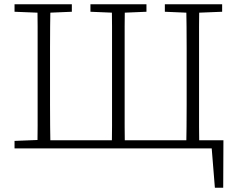

<svg xmlns="http://www.w3.org/2000/svg" viewBox="-20 -694 1104 898"><path d="M155 0Q156 -51 156 -102Q156 -153 156 -205.5Q156 -258 156 -311V-366Q156 -418 156 -469.5Q156 -521 156 -572Q156 -623 155 -674H216Q215 -623 214.5 -572Q214 -521 214 -469.5Q214 -418 214 -366V-311Q214 -258 214 -205.5Q214 -153 214.5 -102Q215 -51 216 0ZM503 0Q504 -51 504 -102Q504 -153 504 -205.5Q504 -258 504 -311V-366Q504 -418 504 -469.5Q504 -521 504 -572Q504 -623 503 -674H564Q563 -623 563 -572Q563 -521 563 -469.5Q563 -418 563 -366V-311Q563 -258 563 -205.5Q563 -153 563 -102Q563 -51 564 0ZM851 0Q852 -51 852.5 -102Q853 -153 853 -205.5Q853 -258 853 -311V-366Q853 -418 853 -469.5Q853 -521 852.5 -572Q852 -623 851 -674H912Q911 -623 911 -572Q911 -521 911 -469.5Q911 -418 911 -366V-311Q911 -258 911 -205.5Q911 -153 911 -102Q911 -51 912 0ZM192 0V-38H1025L1024 184H985L968 -27L997 0ZM48 -639V-674H316V-639L197 -634H174ZM403 -639V-674H665V-639L545 -634H523ZM751 -639V-674H1019V-639L893 -634H870ZM48 0V-35L174 -40H184V0Z"/></svg>

Font: Source Serif 4 Light
Style: Regular
Weight: 300
Designer: Frank Grießhammer
Foundry: Adobe Systems Incorporated
Version: Version 4.004;hotconv 1.0.116;makeotfexe 2.5.65601